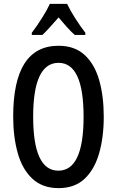

<svg xmlns="http://www.w3.org/2000/svg" viewBox="-20 -960 603 990"><path d="M515 -358Q515 -252 491 -169Q467 -86 416 -38Q365 10 282 10Q199 10 147 -38.5Q95 -87 71.5 -170.5Q48 -254 48 -359Q48 -724 282 -724Q365 -724 416.5 -676.5Q468 -629 491.5 -546.5Q515 -464 515 -358ZM151 -358Q151 -80 281 -80Q411 -80 411 -358Q411 -636 282 -636Q151 -636 151 -358ZM326 -940Q342 -906 368 -865.5Q394 -825 420 -791V-780H365Q345 -798 324.5 -821Q304 -844 282 -870Q259 -844 237.5 -820Q216 -796 199 -780H144V-791Q170 -825 196.5 -867Q223 -909 237 -940Z"/></svg>

Font: Noto Sans ExtraCondensed Medium
Style: Regular
Weight: 500
Width: 2
Designer: Monotype Design Team
Foundry: Monotype Imaging Inc.
Version: Version 2.013; ttfautohint (v1.8.4.7-5d5b)